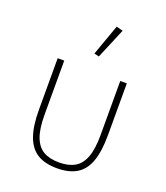

<svg xmlns="http://www.w3.org/2000/svg" viewBox="-141 -855 832 963"><g transform="rotate(20 275.5 -373.0)"><path d="M126 -508V-219Q126 -145 142.5 -101Q159 -57 192 -38Q225 -19 276 -19Q326 -19 359 -38Q392 -57 408.5 -101Q425 -145 425 -219V-508H460V-233Q460 -145 440.5 -91Q421 -37 380 -12.5Q339 12 276 12Q212 12 171.5 -12.5Q131 -37 111 -91Q91 -145 91 -233V-508ZM350 -749 282 -587 256 -593 315 -758Z"/></g></svg>

Font: IBM Plex Sans ExtraLight
Style: Regular
Weight: 250
Designer: Mike Abbink, Paul van der Laan, Pieter van Rosmalen
Foundry: Bold Monday
Version: Version 3.201